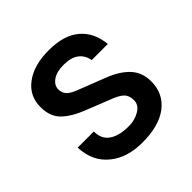

<svg xmlns="http://www.w3.org/2000/svg" viewBox="-174 -817 986 986"><g transform="rotate(-45 319.0 -324.0)"><path d="M65 -203H182Q182 -123 265 -102Q290 -95 331 -95Q372 -95 407 -115.5Q442 -136 442 -170.5Q442 -205 423 -223.5Q404 -242 361 -258L232 -309Q157 -338 117 -377Q77 -416 77 -485Q77 -566 140 -613Q204 -662 313.5 -662Q423 -662 482.5 -611.5Q542 -561 551 -470H434Q418 -555 314 -555Q263 -555 234.5 -534.5Q206 -514 206 -485Q206 -456 224.5 -439.5Q243 -423 282 -409L423 -354Q495 -326 534 -283.5Q573 -241 573 -177Q573 -89 507 -37.5Q441 14 319 14Q211 14 144 -39Q69 -97 65 -203Z"/></g></svg>

Font: Karmilla
Style: Bold
Weight: 700
Designer: Jonathan Pinhorn
Version: Version 1.000